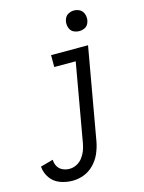

<svg xmlns="http://www.w3.org/2000/svg" viewBox="-206 -829 845 1124"><g transform="rotate(-15 216.5 -267.5)"><path d="M92 213Q52 213 16 199.5Q-20 186 -42 155Q-64 124 -67 85L10 64Q10 86 20.5 104.5Q31 123 50.5 132Q70 141 92 141Q114 141 135 130.5Q156 120 170.5 101Q185 82 193 61.5Q201 41 205 19L289 -458H159V-530H383L284 31Q277 66 262.5 99Q248 132 221.5 159.5Q195 187 161 200Q127 213 92 213ZM355 -623Q339 -623 323.5 -630Q308 -637 300.5 -652.5Q293 -668 293 -685Q293 -702 300.5 -717.5Q308 -733 323.5 -740.5Q339 -748 355 -748Q372 -748 387.5 -740.5Q403 -733 410.5 -717.5Q418 -702 418 -685Q418 -668 410.5 -652.5Q403 -637 387.5 -630Q372 -623 355 -623Z"/></g></svg>

Font: Iosevka SS08
Style: Italic
Weight: 400
Italic angle: -10°
Monospace: yes
Designer: Belleve Invis
Foundry: Belleve Invis
Version: 2.1.0; ttfautohint (v1.8.2)